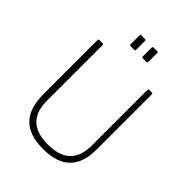

<svg xmlns="http://www.w3.org/2000/svg" viewBox="-266 -1089 1235 1235"><g transform="rotate(45 351.0 -472.0)"><path d="M351 10Q225 10 164.5 -52.5Q104 -115 104 -245V-731Q104 -742 112 -742H140Q146 -742 148 -740Q150 -738 150 -732V-226Q150 -32 353 -32Q456 -32 507 -81Q558 -130 558 -229V-733Q558 -742 566 -742H590Q598 -742 598 -733V-230Q598 -109 536.5 -49.5Q475 10 351 10ZM324 -868Q324 -861 321.5 -858.5Q319 -856 312 -856H285Q278 -856 276 -858Q274 -860 274 -866V-944Q274 -950 276 -952Q278 -954 283 -954H315Q320 -954 322 -952Q324 -950 324 -944ZM435 -868Q435 -861 432.5 -858.5Q430 -856 423 -856H396Q389 -856 387 -858Q385 -860 385 -866V-944Q385 -950 387 -952Q389 -954 394 -954H426Q431 -954 433 -952Q435 -950 435 -944Z"/></g></svg>

Font: Libre Franklin Thin
Style: Regular
Weight: 250
Designer: Pablo Impallari, Rodrigo Fuenzalida
Foundry: Impallari Type
Version: Version 1.002; ttfautohint (v1.5)